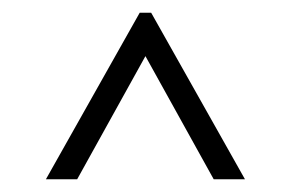

<svg xmlns="http://www.w3.org/2000/svg" viewBox="-20 -722 457 301"><path d="M217 -702H199L52 -441H101L208 -634L315 -441H364Z"/></svg>

Font: Ortica Linear
Style: Regular
Weight: 400
Designer: Benedetta Bovani
Foundry: Collletttivo
Version: Version 2.000;Glyphs 3.1.2 (3151)